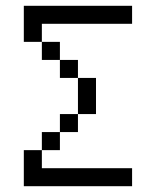

<svg xmlns="http://www.w3.org/2000/svg" viewBox="-20 -645 540 665"><path d="M437.5 0V-62.5H125V-125H62.5Q62.5 -125 62.5 0ZM437.5 -562.5V-625H62.5Q62.5 -625 62.5 -500H125V-437.5H187.5V-375H250Q250 -375 250 -250H187.5V-187.5H125V-125H187.5V-187.5H250V-250H312.5Q312.5 -250 312.5 -375H250V-437.5H187.5V-500H125V-562.5Z"/></svg>

Font: UnifontExMono
Style: Regular
Weight: 500
Version: Version 15.0.06